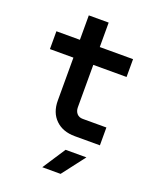

<svg xmlns="http://www.w3.org/2000/svg" viewBox="-169 -805 938 1144"><g transform="rotate(20 300.0 -232.5)"><path d="M360 0Q283 0 237.5 -44.5Q192 -89 192 -165V-437H43V-550H192V-705H318V-550H529V-437H318V-168Q318 -144 331.5 -128.5Q345 -113 369 -113H519V0ZM241 240 336 95H468L357 240Z"/></g></svg>

Font: NKDuy Mono
Style: Bold
Weight: 700
Monospace: yes
Designer: NKDuy
Foundry: NKDuy
Version: Version 2.251; ttfautohint (v1.8.4.7-5d5b)